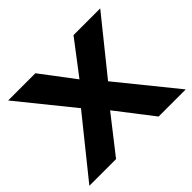

<svg xmlns="http://www.w3.org/2000/svg" viewBox="-136 -709 879 879"><g transform="rotate(-45 303.0 -269.5)"><path d="M164.1 0 302.7 -177.2 439.5 0H615.2L390.1 -277.8L600.6 -539.1H427.7L303.7 -376.5L180.7 -539.1H4.4L215.3 -278.3L-8.8 0Z"/></g></svg>

Font: Winston
Style: Bold
Weight: 700
Designer: Vernon Adams, Kim Jin-seong, David Berlow, Cristiano Sobral
Foundry: The Winston Project Authors
Version: Version 3.004